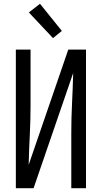

<svg xmlns="http://www.w3.org/2000/svg" viewBox="-20 -998 540 1018"><path d="M64 0V-735H142V-441Q142 -362 138 -283Q134 -204 132 -124L342 -735H436V0H358V-294Q358 -373 362 -452Q366 -531 368 -611L158 0ZM261 -796 133 -932 192 -978 308 -834Z"/></svg>

Font: Iosevka Custom
Style: Regular
Weight: 400
Monospace: yes
Designer: Belleve Invis
Foundry: Belleve Invis
Version: Version 32.5.0; ttfautohint (v1.8.4)